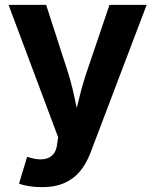

<svg xmlns="http://www.w3.org/2000/svg" viewBox="-20 -566 642 794"><path d="M92.1 82.8 110.1 87.6Q139.8 95.5 162.6 92Q185.4 88.4 199.3 73.1Q213.2 57.7 216.1 30.9L220.4 1.6L15.3 -545.9H170.8L262.5 -262.5Q272.2 -231.3 280.1 -198.1Q288.1 -164.9 296.6 -122.3Q306 -72.9 313.8 -43.1H279.7Q287.1 -77.3 297 -118.3Q307.1 -160.9 316.3 -195Q325.5 -229 336.7 -262.5L432.8 -545.9H586.5L354.7 64.4Q337.3 110.5 311.2 142Q285.1 173.5 246.3 190.8Q207.5 208 154.2 208Q125.8 208 100.3 203.9Q74.8 199.8 58.6 193.3Z"/></svg>

Font: Raveo Variable
Style: Regular
Weight: 400
Designer: Jakub Foglar, Rasmus Andersson (Inter)
Foundry: Jakubfoglar.com
Version: Version 1.000;Glyphs 3.2.3 (3260)